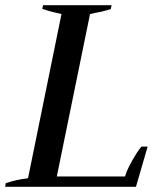

<svg xmlns="http://www.w3.org/2000/svg" viewBox="-23 -720 636 740"><path d="M-1 -14Q41 -28 85 -33L214 -666Q167 -676 140 -686L143 -700H407L404 -685Q373 -675 324 -666L196 -40H459Q465 -63 486.5 -101Q508 -139 522 -155H546L501 0H-3Z"/></svg>

Font: Trirong Medium
Style: Italic
Weight: 500
Italic angle: -12°
Designer: Katatrad Team
Foundry: CadsonDemak
Version: Version 1.001